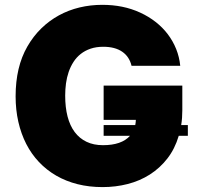

<svg xmlns="http://www.w3.org/2000/svg" viewBox="-20 -757 813 787"><path d="M44 -362.2Q44 -482.6 92 -566.1Q116.5 -608.7 149.3 -640.6Q182.2 -672.6 221.6 -694.1Q261 -715.6 305.9 -726.4Q350.9 -737.2 399.1 -737.2Q442.1 -737.2 480.6 -729.4Q519.2 -721.6 554.7 -705.3Q589.5 -689.3 618.1 -666.9Q646.7 -644.5 667.8 -616.7Q688.9 -588.8 702.1 -556.1Q715.2 -523.4 718.8 -487.2H519.2Q510.3 -524.9 480.8 -545.1Q451.3 -565.3 403.4 -565.3Q374.3 -565.3 351.4 -557.5Q328.5 -549.7 311.1 -536Q293.7 -522.4 281.4 -503.4Q269.2 -484.4 261.5 -462.2Q253.9 -440 250.5 -415.3Q247.2 -390.6 247.2 -365.1Q247.2 -317.1 256.9 -279.5Q266.7 -241.8 286.2 -215.7Q305.8 -189.6 334.7 -175.8Q363.6 -161.9 402 -161.9Q478.3 -161.9 512.8 -200.3H404.8V-244.3H534.4Q535.5 -249.3 536 -254.6Q536.6 -259.9 536.9 -265.6H404.8V-406.2H727.3V-305.4Q727.3 -289.4 726.2 -274.3Q725.1 -259.2 722.7 -244.3H750V-200.3H712.7Q696.7 -146.7 666 -107.2Q635.3 -67.8 594.3 -41.7Q553.3 -15.6 503.7 -2.8Q454.2 9.9 400.6 9.9Q345.5 9.9 297.8 -2.1Q250 -14.2 210.4 -37.1Q170.8 -60 139.7 -92.9Q108.7 -125.7 87.5 -167.1Q66.4 -208.5 55.2 -257.6Q44 -306.8 44 -362.2Z"/></svg>

Font: Inter P Black
Style: Regular
Weight: 900
Designer: Rasmus Andersson
Foundry: rsms
Version: Version 3.018;git-588b23468